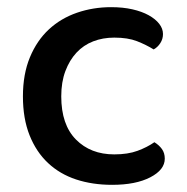

<svg xmlns="http://www.w3.org/2000/svg" viewBox="-20 -502 521 536"><path d="M299 -397Q267 -397 240 -386.5Q213 -376 193.5 -355Q174 -334 162.5 -303.5Q151 -273 151 -233Q151 -154 192 -112.5Q233 -71 299 -71Q337 -71 364 -81Q391 -91 411 -105Q424 -97 432 -86Q440 -75 440 -59Q440 -28 399.5 -7Q359 14 293 14Q238 14 192.5 -1Q147 -16 114 -47Q81 -78 62.5 -124.5Q44 -171 44 -233Q44 -295 63.5 -342Q83 -389 116.5 -420Q150 -451 195 -466.5Q240 -482 290 -482Q323 -482 349.5 -476Q376 -470 395 -459.5Q414 -449 424.5 -435.5Q435 -422 435 -407Q435 -393 427.5 -381.5Q420 -370 409 -364Q388 -377 362.5 -387Q337 -397 299 -397Z"/></svg>

Font: Baloo Chettan 2 Medium
Style: Regular
Weight: 500
Designer: Maithili Shingre, Unnati Kotecha and Ek Type
Foundry: Ek Type
Version: Version 1.640;hotconv 1.0.111;makeotfexe 2.5.65597; ttfautoh